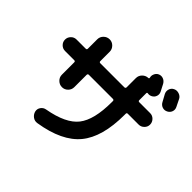

<svg xmlns="http://www.w3.org/2000/svg" viewBox="-192 -1090 1384 1384"><g transform="rotate(45 500.0 -398.5)"><path d="M344.7 -693.4V-597.7Q344.7 -586.9 356.4 -586.9H599.6Q611.3 -586.9 612.3 -597.7V-692.4Q612.3 -718.8 630.9 -737.3Q649.4 -755.9 674.8 -756.8Q683.6 -756.8 681.6 -766.6Q676.8 -783.2 684.6 -801.3Q692.4 -819.3 708 -827.1Q727.5 -836.9 748 -830.1Q768.6 -823.2 780.3 -802.7Q784.2 -793.9 793.9 -776.4Q803.7 -758.8 807.6 -750Q817.4 -730.5 810.5 -710.4Q803.7 -690.4 784.2 -680.7Q768.6 -672.9 752 -675.8Q742.2 -677.7 742.2 -668V-597.7Q742.2 -586.9 752.9 -586.9H863.3Q887.7 -586.9 904.8 -569.3Q921.9 -551.8 921.9 -527.8Q921.9 -503.9 904.3 -486.8Q886.7 -469.7 863.3 -469.7H752.9Q742.2 -469.7 742.2 -459V-447.3Q742.2 -221.7 648.9 -108.4Q555.7 4.9 339.8 39.1Q314.5 43 294.9 28.3Q275.4 13.7 269.5 -9.8Q264.6 -33.2 278.3 -52.2Q292 -71.3 315.4 -75.2Q485.4 -105.5 548.8 -186.5Q612.3 -267.6 612.3 -447.3V-459Q612.3 -469.7 599.6 -469.7H356.4Q345.7 -469.7 344.7 -459V-333Q344.7 -306.6 326.2 -288.1Q307.6 -269.5 281.7 -269.5Q255.9 -269.5 236.8 -288.1Q217.8 -306.6 217.8 -333V-459Q217.8 -469.7 207 -469.7H113.3Q88.9 -469.7 71.8 -486.8Q54.7 -503.9 54.7 -527.8Q54.7 -551.8 71.8 -569.3Q88.9 -586.9 113.3 -586.9H207Q217.8 -586.9 217.8 -597.7V-693.4Q217.8 -719.7 236.8 -738.3Q255.9 -756.8 281.7 -756.8Q307.6 -756.8 326.2 -737.8Q344.7 -718.8 344.7 -693.4ZM938.5 -807.6Q943.4 -797.9 952.6 -778.8Q961.9 -759.8 965.8 -752Q975.6 -732.4 968.8 -712.4Q961.9 -692.4 941.9 -682.1Q921.9 -671.9 901.4 -678.7Q880.9 -685.5 870.1 -706.1Q861.3 -723.6 840.8 -759.8Q831.1 -779.3 837.4 -800.3Q843.8 -821.3 863.8 -831.1Q883.8 -840.8 906.2 -833.5Q928.7 -826.2 938.5 -807.6Z"/></g></svg>

Font: Rounded-X Mgen+ 2m bold
Style: Bold
Weight: 700
Designer: [Source Han Sans]
Ryoko NISHIZUKA  (kana & ideographs); Paul D. Hunt (Latin, Greek & Cyrillic); Wenlong ZHANG  (bopomofo
Version: Version 1.059.20150602